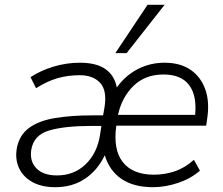

<svg xmlns="http://www.w3.org/2000/svg" viewBox="-20 -771 926 799"><path d="M210 8Q154 8 115.5 -13Q77 -34 59.5 -71Q42 -108 50 -154Q60 -208 100 -238Q140 -268 207.5 -279.5Q275 -291 367 -291H409L415 -325Q426 -395 396.5 -426.5Q367 -458 312 -458Q262 -458 219 -445.5Q176 -433 130 -404L107 -450Q150 -478 203.5 -494Q257 -510 312 -510Q382 -510 419.5 -483Q457 -456 466 -407Q501 -456 552.5 -483Q604 -510 665 -510Q730 -510 773 -480.5Q816 -451 834.5 -398.5Q853 -346 842 -276L838 -248H464Q450 -149 491 -96.5Q532 -44 621 -44Q665 -44 707 -58Q749 -72 787 -106L812 -61Q775 -28 721.5 -10Q668 8 617 8Q536 8 485.5 -26.5Q435 -61 416 -125Q386 -62 333.5 -27Q281 8 210 8ZM660 -461Q584 -461 535.5 -413.5Q487 -366 471 -293H792Q800 -373 767 -417Q734 -461 660 -461ZM217 -41Q288 -41 336 -87Q384 -133 396 -208L402 -247H361Q249 -247 184.5 -228Q120 -209 110 -147Q103 -100 131.5 -70.5Q160 -41 217 -41ZM460 -550 594 -751H665L507 -550Z"/></svg>

Font: Mulish Light
Style: Italic
Weight: 300
Italic angle: -9°
Designer: Vernon Adams
Foundry: Vernon Adams
Version: Version 3.603; ttfautohint (v1.8.3)